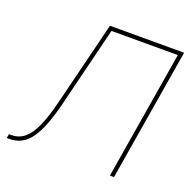

<svg xmlns="http://www.w3.org/2000/svg" viewBox="-127 -860 1006 992"><g transform="rotate(20 375.5 -364.0)"><path d="M10.3 0 14.2 -22.5H26.4Q68.4 -22.5 98.9 -47.6Q129.4 -72.8 153.3 -126.2Q177.2 -179.7 198.2 -264.2L313 -727.5H720.7L600.1 0H577.6L694.3 -705.1H329.6L220.2 -262.2Q203.6 -195.8 184.8 -146.5Q166 -97.2 143.1 -64.5Q120.1 -31.7 90.6 -15.9Q61 0 22.5 0Z"/></g></svg>

Font: Inter 18pt Thin
Style: Italic
Weight: 250
Italic angle: -9.3988°
Version: Version 4.001;git-66647c0bb